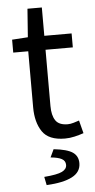

<svg xmlns="http://www.w3.org/2000/svg" viewBox="-58 -657 454 918"><g transform="rotate(-5 169.0 -198.0)"><path d="M235 12Q157 12 126.5 -33Q96 -78 96 -150V-419H24V-481L100 -486L110 -622H179V-486H310V-419H179V-149Q179 -104 195.5 -79.5Q212 -55 254 -55Q267 -55 282 -59.5Q297 -64 309 -68L325 -6Q305 1 281.5 6.5Q258 12 235 12ZM128 226 120 186Q183 181 206 169.5Q229 158 229 138Q229 118 211 108.5Q193 99 158 96L176 58Q241 65 267 83Q293 101 293 135Q293 178 250.5 200Q208 222 128 226Z"/></g></svg>

Font: .
Style: 
Weight: 400
Designer: Paul D. Hunt, Dalton Maag
Foundry: Dalton Maag Ltd
Version: Version 1.200